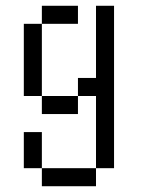

<svg xmlns="http://www.w3.org/2000/svg" viewBox="-20 -645 540 665"><path d="M250 -562.5H125V-625H250ZM62.5 -187.5H125V-62.5H62.5ZM62.5 -562.5H125V-312.5H62.5ZM125 -62.5H312.5V0H125ZM125 -312.5H250V-250H125ZM250 -375H312.5V-625H375V-62.5H312.5V-312.5H250Z"/></svg>

Font: 寒蝉点阵体 16px
Style: Regular
Weight: 400
Designer: Designed by Warren2060
Foundry: ChillType
Version: Version 1.000